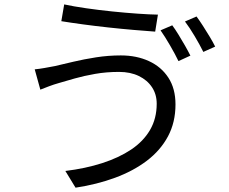

<svg xmlns="http://www.w3.org/2000/svg" viewBox="-20 -805 1040 871"><path d="M690.9 -334.4Q690.9 -377 669.6 -409.2Q648.3 -441.5 610 -460.1Q571.7 -478.8 520 -478.8Q462.8 -478.8 411.4 -469.8Q360.1 -460.8 318.7 -449Q277.2 -437.2 247.5 -428.4Q223.7 -421.7 202.4 -413.6Q181.1 -405.5 163 -398.3L137.5 -490.4Q158.4 -492.4 182.6 -496.7Q206.8 -500.9 229.3 -505.3Q264.9 -513.7 312.5 -524.9Q360 -536.2 415.5 -544.9Q471 -553.6 528.2 -553.6Q599.4 -553.6 655.6 -527.8Q711.8 -502 743.9 -452.5Q776.1 -403 776.1 -331.4Q776.1 -250.2 742.1 -186.5Q708.1 -122.9 646.6 -76.1Q585 -29.3 502.4 1.2Q419.7 31.8 322.7 46.4L276.5 -29.4Q367.9 -40.6 443.6 -65Q519.3 -89.4 574.9 -126.5Q630.4 -163.6 660.7 -215.6Q690.9 -267.6 690.9 -334.4ZM271.2 -785Q312.5 -776 370 -767.7Q427.4 -759.4 488.7 -753.1Q550 -746.8 604.8 -743Q659.7 -739.2 696.4 -738.6L684 -661.5Q642.6 -664.5 587.1 -669.2Q531.6 -673.9 471.9 -680.4Q412.2 -686.9 356.6 -694.4Q301 -701.9 258.2 -708.9ZM761.4 -690.2Q774.4 -672.8 789.5 -648.2Q804.7 -623.6 819.1 -598.3Q833.5 -573 843.7 -552.6L789.6 -527.8Q774.8 -558.8 751.5 -598.9Q728.3 -639 708.3 -667.4ZM871.6 -730.2Q885.2 -711.8 901.1 -687Q917.1 -662.1 932 -637.3Q946.9 -612.5 956.1 -593.6L902.4 -569.5Q886.1 -602.3 863.2 -640.9Q840.3 -679.5 819.1 -707.5Z"/></svg>

Font: Noto Sans HK Thin
Style: Regular
Weight: 100
Designer: Ryoko NISHIZUKA 西塚涼子 (kana, bopomofo & ideographs); Paul D. Hunt (Latin, Greek & Cyrillic); Sandoll Communications 산돌커뮤니
Foundry: Adobe
Version: Version 2.004-H2;hotconv 1.0.118;makeotfexe 2.5.65603